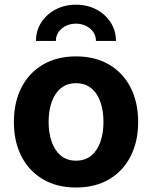

<svg xmlns="http://www.w3.org/2000/svg" viewBox="-20 -795 653 825"><path d="M306.7 10.7Q224.6 10.7 164.6 -24.6Q104.6 -59.9 72.1 -123.3Q39.7 -186.6 39.7 -270.6Q39.7 -355.2 72.1 -418.7Q104.6 -482.2 164.6 -517.4Q224.6 -552.7 306.7 -552.7Q389.1 -552.7 448.9 -517.4Q508.7 -482.2 541.2 -418.7Q573.6 -355.2 573.6 -270.6Q573.6 -186.6 541.2 -123.3Q508.7 -59.9 448.9 -24.6Q389.1 10.7 306.7 10.7ZM306.7 -104.6Q345.8 -104.6 372.1 -126.3Q398.4 -148.1 411.5 -185.8Q424.6 -223.5 424.6 -271.1Q424.6 -319.2 411.5 -356.8Q398.4 -394.3 372.1 -415.9Q345.8 -437.5 306.7 -437.5Q267.6 -437.5 241.4 -415.9Q215.2 -394.3 202.1 -356.9Q188.9 -319.5 188.9 -271.1Q188.9 -223.5 202.1 -185.8Q215.2 -148.1 241.4 -126.3Q267.6 -104.6 306.7 -104.6ZM306.4 -774.8Q355.7 -774.8 394.4 -754.1Q433.1 -733.4 455.7 -698.3Q478.3 -663.1 478.3 -619.1H392.2Q392.2 -651.3 367 -672.3Q341.7 -693.3 306.3 -693.3Q270.9 -693.3 245.5 -672.3Q220.1 -651.3 220.1 -619.1H134.6Q134.6 -663.1 157.1 -698.3Q179.6 -733.4 218.5 -754.1Q257.4 -774.8 306.4 -774.8Z"/></svg>

Font: Adwaita Sans
Style: Regular
Weight: 400
Designer: Rasmus Andersson
Foundry: rsms
Version: Version 4.001;git-9221beed3